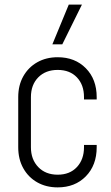

<svg xmlns="http://www.w3.org/2000/svg" viewBox="-20 -800 480 832"><path d="M230 12Q180 12 141.5 -9.8Q103 -31.5 81 -70.8Q59 -110 59 -162V-379Q59 -430.5 81 -469.5Q103 -508.5 141.5 -530.2Q180 -552 230 -552Q305 -552 352 -504.2Q399 -456.5 399 -379V-369H344V-379Q344 -432.5 313.2 -464.8Q282.5 -497 230 -497Q177.5 -497 145.8 -464.8Q114 -432.5 114 -379V-162Q114 -109 145.8 -76Q177.5 -43 230 -43Q282.5 -43 313.2 -76Q344 -109 344 -162V-172H399V-162Q399 -84 352 -36Q305 12 230 12ZM207 -608 278 -780H335L250 -608Z"/></svg>

Font: Mohave Light Light
Style: Regular
Weight: 300
Version: Version 2.003